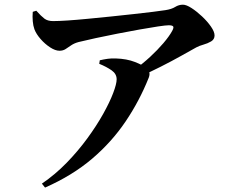

<svg xmlns="http://www.w3.org/2000/svg" viewBox="-20 -763 1040 835"><path d="M563.7 -459.4Q600.2 -485.5 632.7 -515.5Q665.1 -545.5 690.4 -575.1Q715.7 -604.8 728.6 -628.2Q737.1 -643.7 732.8 -648.4Q728.4 -653.1 713.9 -653.1Q701.8 -653.1 667.4 -648Q633 -642.9 586.7 -634.6Q540.5 -626.3 490.6 -616.6Q440.7 -606.9 396.1 -597.2Q351.5 -587.5 321.6 -580.1Q302.6 -574.9 289.5 -565.9Q276.4 -556.9 265.2 -549.6Q254 -542.3 238.6 -542.3Q220.6 -542.3 197.9 -557Q175.3 -571.8 156.4 -593.4Q137.5 -615.1 129.8 -635.4Q124.2 -650.6 122.5 -670.7Q120.7 -690.7 122.5 -711.6L137.8 -716.4Q158.8 -692.9 173 -682.1Q187.2 -671.3 211.1 -671.3Q234.3 -671.3 273.8 -673.9Q313.3 -676.5 362.3 -681.3Q411.4 -686.1 463.1 -691.3Q514.8 -696.6 562 -701.9Q609.2 -707.1 645.6 -711.6Q682.1 -716.1 699.4 -718.9Q726.5 -723.1 742 -732.9Q757.6 -742.6 775.6 -742.6Q790.2 -742.6 812.8 -728.1Q835.4 -713.5 858.5 -691.8Q881.7 -670.1 897.4 -647.5Q913.1 -624.9 913.1 -608.9Q913.1 -591.8 898.1 -582.9Q883.1 -574 864.6 -568.9Q846.2 -563.7 833.7 -556.9Q807.3 -542.3 767.3 -519.8Q727.2 -497.3 679.3 -473.1Q631.4 -449 580.4 -425.8ZM162.2 35.6Q220 -3.8 270 -55.2Q320 -106.7 360.1 -161.7Q400.2 -216.6 428.7 -267.7Q457.2 -318.7 472.2 -358.4Q487.3 -398.1 487.3 -418.1Q487.3 -441.8 465.3 -457.2Q443.2 -472.6 411.6 -485.5L414 -500.8Q431.2 -504.9 448.3 -507.3Q465.5 -509.7 483.8 -508.8Q531.6 -507.2 566.3 -493.6Q601 -480 613.4 -469.5Q624.3 -460.7 628.5 -450.6Q632.7 -440.4 627 -425.4Q586.6 -324.2 526.1 -234.6Q465.6 -145 379.9 -72.1Q294.1 0.7 175.9 52.8Z"/></svg>

Font: Noto Serif HK ExtraLight
Style: Regular
Weight: 200
Designer: Ryoko NISHIZUKA 西塚涼子 (kana & ideographs); Frank Grießhammer (Latin, Greek & Cyrillic); Wenlong ZHANG 张文龙 (bopomofo); San
Foundry: Adobe
Version: Version 2.002-H1;hotconv 1.1.0;makeotfexe 2.6.0